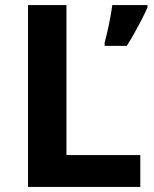

<svg xmlns="http://www.w3.org/2000/svg" viewBox="-20 -734 605 754"><path d="M90 0V-714H241V-125H531V0ZM559 -704Q549 -682 536.5 -657.5Q524 -633 509.5 -607Q495 -581 478 -554H391V-567Q395 -582 399.5 -600.5Q404 -619 408 -639Q412 -659 415.5 -678.5Q419 -698 421 -714H559Z"/></svg>

Font: Noto Sans Thai
Style: Bold
Weight: 700
Designer: Monotype Design Team
Foundry: Monotype Imaging Inc.
Version: Version 2.001